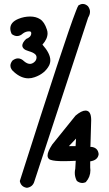

<svg xmlns="http://www.w3.org/2000/svg" viewBox="-20 -835 540 954"><path d="M391.6 -815.4Q404.8 -815.4 417 -804.2Q427.2 -790.5 427.2 -776.6Q427.2 -762.7 418 -747.6L150.9 65.9Q143.1 93.8 114.3 98.1H113.3Q84.5 93.8 78.6 65.4V64Q305.7 -648.9 356.4 -777.8Q365.2 -801.8 370.1 -808.6Q381.3 -815.4 391.6 -815.4ZM190.9 -613.3Q230 -569.3 230 -535.6Q230 -522 224.1 -509.8Q202.1 -468.3 151.4 -451.2Q136.2 -445.8 121.1 -445.8Q85 -445.8 50.3 -476.6Q31.7 -491.7 31.7 -508.8Q31.7 -521 42 -534.2Q56.2 -544.9 69.3 -544.9Q85.4 -544.9 100.1 -530.3Q115.2 -517.6 128.9 -517.6Q138.7 -517.6 148.4 -524.9Q161.6 -534.7 161.6 -549.8Q161.6 -558.6 155.3 -564.9Q146 -574.2 123.5 -580.6Q106 -585.4 98.4 -592.8Q90.8 -600.1 90.8 -608.9Q90.8 -622.6 109.4 -641.1Q121.6 -646 127.9 -652.3Q135.3 -659.7 135.3 -669.9Q135.3 -674.8 132.8 -677Q130.4 -679.2 124.5 -679.2Q108.4 -679.2 94.2 -668.9Q80.1 -655.8 64.5 -655.8Q52.2 -655.8 38.6 -665.5L38.1 -666.5Q31.2 -680.7 31.2 -693.4Q31.2 -724.6 71.3 -741.2Q99.6 -752.9 129.9 -752.9Q158.7 -752.9 179.2 -739.7Q200.7 -726.1 212.9 -688.5Q216.3 -679.2 216.3 -669.4Q216.3 -641.6 190.9 -613.3ZM404.8 -285.6Q433.1 -285.6 433.1 -238.3L429.2 -105H435.5H436Q451.2 -102.5 459.7 -94Q468.3 -85.4 470.2 -69.3Q466.8 -39.1 428.2 -33.2V-2.4Q429.2 4.4 429.2 10.7Q429.2 43.9 407.2 68.8L406.7 69.8Q397 74.2 389.6 74.2Q375 74.2 361.8 64Q351.6 44.9 351.6 23.9Q351.6 14.2 354 3.4Q355 -17.1 356.4 -36.1Q321.8 -34.2 295.9 -34.2Q250.5 -34.2 232.4 -40.5Q226.1 -42 222.7 -45.9Q216.3 -52.2 216.3 -62.5Q216.3 -81.5 239.7 -117.2Q239.7 -117.7 355.5 -260.7Q385.3 -285.6 404.8 -285.6ZM355.5 -108.9 357.9 -146.5 322.3 -108.9Z"/></svg>

Font: Bakudai
Style: Medium
Weight: 500
Version: Version 1.48